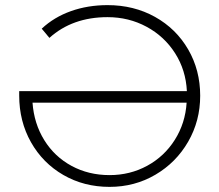

<svg xmlns="http://www.w3.org/2000/svg" viewBox="-20 -725 856 750"><path d="M400 -705Q503 -705 585.5 -659Q668 -613 715 -532Q762 -451 762 -351Q762 -253 715 -171.5Q668 -90 587 -42.5Q506 5 408 5Q308 5 227.5 -41.5Q147 -88 101 -169.5Q55 -251 55 -352V-369H710Q706 -451 664 -517Q622 -583 552.5 -620.5Q483 -658 400 -658Q263 -658 173 -577L143 -613Q191 -658 257 -681.5Q323 -705 400 -705ZM408 -41Q488 -41 555 -77.5Q622 -114 663 -179Q704 -244 709 -324H107Q113 -242 153 -177.5Q193 -113 259.5 -77Q326 -41 408 -41Z"/></svg>

Font: Hilab Light
Style: Regular
Weight: 300
Designer: Cristianderson Lima
Foundry: Cristianderson
Version: Version 1.0